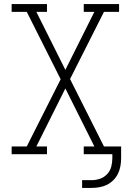

<svg xmlns="http://www.w3.org/2000/svg" viewBox="-20 -755 640 940"><path d="M382 165V127H429Q450 127 470 120Q490 113 504.5 97.5Q519 82 524.5 61.5Q530 41 530 20V0H390V-38H442L300 -322L158 -38H210V0H37V-38H111L277 -367L111 -697H37V-735H210V-697H158L300 -413L442 -697H390V-735H563V-697H489L323 -368L489 -38H573V20Q573 39 569.5 58.5Q566 78 557.5 95.5Q549 113 535 127Q521 141 504 149.5Q487 158 467.5 161.5Q448 165 429 165Z"/></svg>

Font: Iosevka Slab XLtEx
Style: Regular
Weight: 200
Width: 7
Monospace: yes
Designer: Belleve Invis
Foundry: Belleve Invis
Version: Version 11.1.0; ttfautohint (v1.8.3)